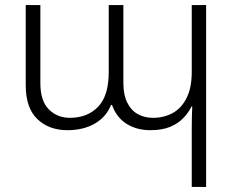

<svg xmlns="http://www.w3.org/2000/svg" viewBox="-20 -507 925 761"><path d="M740 234V1Q740 -21 740.5 -42Q741 -63 742 -85H739Q728 -62 707.5 -40Q687 -18 655 -4.5Q623 9 576 9Q522 9 482 -16Q442 -41 424 -91H420Q401 -43 355.5 -17Q310 9 247 9Q174 9 128 -35Q82 -79 82 -169V-487H140V-178Q140 -107 173.5 -73.5Q207 -40 257 -40Q326 -40 368.5 -83.5Q411 -127 411 -222V-487H469V-178Q469 -131 484.5 -100Q500 -69 526.5 -54.5Q553 -40 586 -40Q630 -40 664.5 -59Q699 -78 719.5 -118.5Q740 -159 740 -222V-487H797V234Z"/></svg>

Font: Noto Sans Armenian Light
Style: Regular
Weight: 300
Designer: Monotype Design Team
Foundry: Monotype Imaging Inc.
Version: Version 2.007